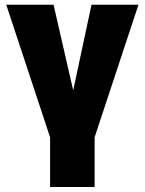

<svg xmlns="http://www.w3.org/2000/svg" viewBox="-20 -565 595 790"><path d="M5.7 -545.5H200.3L281.2 -193.2L356.5 -545.5H549.7L369.3 0V204.5H186.1V0Z"/></svg>

Font: Inter P Black
Style: Regular
Weight: 900
Designer: Rasmus Andersson
Foundry: rsms
Version: Version 3.018;git-588b23468